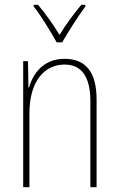

<svg xmlns="http://www.w3.org/2000/svg" viewBox="-20 -783 498 803"><path d="M217 -606H240C266 -651 306 -714 337 -756V-763H320C285 -720 255 -680 229 -637C203 -680 168 -729 139 -763H121V-756C148 -722 191 -653 217 -606ZM250 -537C161 -537 118 -475 101 -416H99L97 -527H77V0H103V-308C103 -445 167 -513 250 -513C317 -513 358 -468 358 -359V0H384V-366C384 -485 336 -537 250 -537Z"/></svg>

Font: Noto Sans Armenian Condensed Thin
Style: Regular
Weight: 100
Width: 3
Designer: Monotype Design Team
Foundry: Monotype Imaging Inc.
Version: Version 2.008